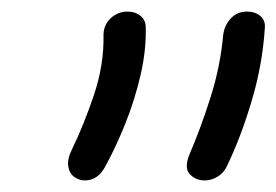

<svg xmlns="http://www.w3.org/2000/svg" viewBox="-20 -737 478 332"><path d="M334 -425Q318 -425 308 -436Q298 -447 308 -471Q327 -515 344 -568.5Q361 -622 366 -677Q368 -693 379 -705Q390 -717 407 -717Q421 -717 430 -709.5Q439 -702 438 -689Q434 -626 415.5 -563.5Q397 -501 373 -451Q368 -439 357 -432Q346 -425 334 -425ZM127 -425Q117 -425 108.5 -431Q100 -437 98 -449.5Q96 -462 105 -480Q125 -521 142.5 -573Q160 -625 159 -677Q159 -688 164.5 -697Q170 -706 179.5 -711.5Q189 -717 200 -717Q214 -717 223 -709.5Q232 -702 232 -690Q233 -650 223 -607Q213 -564 197 -524Q181 -484 163 -451Q150 -425 127 -425Z"/></svg>

Font: Shantell Sans Light
Style: Italic
Weight: 300
Italic angle: -11°
Designer: Stephen Nixon, Anya Danilova, Shantell Martin
Foundry: Arrow Type
Version: Version 1.008;[ac192a2d6]